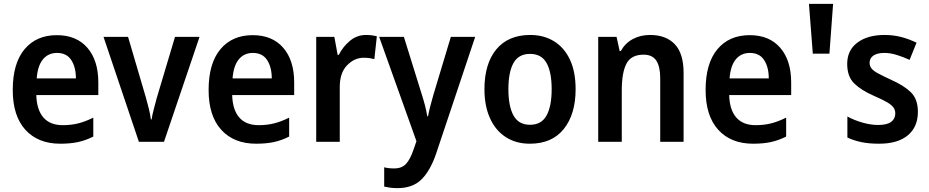

<svg xmlns="http://www.w3.org/2000/svg" viewBox="-20 -734 4810 994"><path d="M274 -552Q376 -552 432.5 -486.5Q489 -421 489 -307V-242H168Q170 -166 204.5 -126Q239 -86 305 -86Q349 -86 386 -95.5Q423 -105 463 -125V-27Q426 -8 386 1Q346 10 292 10Q177 10 111.5 -62Q46 -134 46 -268Q46 -406 107 -479Q168 -552 274 -552ZM275 -460Q230 -460 202.5 -427Q175 -394 170 -328H373Q373 -386 349 -423Q325 -460 275 -460Z M699 0 516 -543H643L735 -230Q742 -205 750 -173.5Q758 -142 761 -116H765Q768 -138 776 -168Q784 -198 791 -225L886 -543H1013L829 0Z M1288 -552Q1390 -552 1446.5 -486.5Q1503 -421 1503 -307V-242H1182Q1184 -166 1218.5 -126Q1253 -86 1319 -86Q1363 -86 1400 -95.5Q1437 -105 1477 -125V-27Q1440 -8 1400 1Q1360 10 1306 10Q1191 10 1125.5 -62Q1060 -134 1060 -268Q1060 -406 1121 -479Q1182 -552 1288 -552ZM1289 -460Q1244 -460 1216.5 -427Q1189 -394 1184 -328H1387Q1387 -386 1363 -423Q1339 -460 1289 -460Z M1875 -553Q1905 -553 1931 -546L1918 -428Q1907 -431 1893.5 -433Q1880 -435 1863 -435Q1814 -435 1776 -395Q1738 -355 1739 -280V0H1617V-543H1711L1728 -450H1734Q1755 -492 1791.5 -522.5Q1828 -553 1875 -553Z M1943 -543H2071L2164 -244Q2173 -216 2180.5 -187Q2188 -158 2192 -132H2196Q2200 -155 2207.5 -184Q2215 -213 2224 -244L2314 -543H2440L2238 61Q2208 149 2162.5 194.5Q2117 240 2037 240Q2016 240 1999 237.5Q1982 235 1969 232V132Q1979 135 1992.5 136.5Q2006 138 2020 138Q2061 138 2082.5 114Q2104 90 2120 43L2136 -3Z M2960 -272Q2960 -143 2899 -66.5Q2838 10 2723 10Q2651 10 2598 -24.5Q2545 -59 2516.5 -122.5Q2488 -186 2488 -272Q2488 -404 2549.5 -478.5Q2611 -553 2725 -553Q2795 -553 2848 -520.5Q2901 -488 2930.5 -425.5Q2960 -363 2960 -272ZM2612 -272Q2612 -184 2638.5 -136Q2665 -88 2724 -88Q2783 -88 2809.5 -136Q2836 -184 2836 -272Q2836 -361 2809.5 -408Q2783 -455 2724 -455Q2665 -455 2638.5 -408Q2612 -361 2612 -272Z M3345 -553Q3428 -553 3473.5 -505Q3519 -457 3519 -357V0H3398V-329Q3398 -390 3377.5 -420.5Q3357 -451 3312 -451Q3248 -451 3223.5 -405Q3199 -359 3199 -266V0H3077V-543H3172L3188 -470H3194Q3217 -511 3256.5 -532Q3296 -553 3345 -553Z M3861 -552Q3963 -552 4019.5 -486.5Q4076 -421 4076 -307V-242H3755Q3757 -166 3791.5 -126Q3826 -86 3892 -86Q3936 -86 3973 -95.5Q4010 -105 4050 -125V-27Q4013 -8 3973 1Q3933 10 3879 10Q3764 10 3698.5 -62Q3633 -134 3633 -268Q3633 -406 3694 -479Q3755 -552 3861 -552ZM3862 -460Q3817 -460 3789.5 -427Q3762 -394 3757 -328H3960Q3960 -386 3936 -423Q3912 -460 3862 -460Z M4293 -714 4274 -456H4188L4168 -714Z M4732 -155Q4732 -77 4680 -33.5Q4628 10 4531 10Q4480 10 4440.5 2Q4401 -6 4367 -22V-131Q4401 -112 4444.5 -99.5Q4488 -87 4526 -87Q4572 -87 4593.5 -103Q4615 -119 4615 -147Q4615 -164 4605.5 -177.5Q4596 -191 4572 -205Q4548 -219 4504 -238Q4438 -267 4402 -302.5Q4366 -338 4366 -403Q4366 -474 4419 -513.5Q4472 -553 4559 -553Q4605 -553 4645.5 -542.5Q4686 -532 4725 -513L4689 -424Q4657 -439 4623 -449.5Q4589 -460 4559 -460Q4522 -460 4502 -446.5Q4482 -433 4482 -409Q4482 -392 4492 -379.5Q4502 -367 4526 -354Q4550 -341 4593 -321Q4659 -292 4695.5 -256.5Q4732 -221 4732 -155Z"/></svg>

Font: Noto Sans Lao UI SemCond SemBd
Style: Regular
Weight: 600
Width: 4
Designer: Monotype Design Team
Foundry: Monotype Imaging Inc.
Version: Version 2.000; ttfautohint (v1.8.4.7-5d5b)